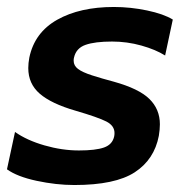

<svg xmlns="http://www.w3.org/2000/svg" viewBox="-20 -515 539 550"><path d="M0 -30 23 -137Q57 -113 107.5 -98.5Q158 -84 206 -84Q254 -84 278 -92.5Q302 -101 307 -124Q308 -128 308 -134Q308 -155 284.5 -167Q261 -179 196 -198Q127 -218 94 -246.5Q61 -275 61 -320Q61 -334 64 -350Q79 -422 144 -458.5Q209 -495 306 -495Q354 -495 401.5 -485Q449 -475 475 -459L453 -356Q426 -373 385 -384.5Q344 -396 301 -396Q252 -396 225 -386.5Q198 -377 192 -350Q191 -347 191 -341Q191 -327 203.5 -317.5Q216 -308 244 -299Q272 -290 306 -281Q378 -261 408 -231.5Q438 -202 438 -159Q438 -144 435 -126Q422 -58 366 -21.5Q310 15 193 15Q141 15 85 3Q29 -9 0 -30Z"/></svg>

Font: Prompt Medium
Style: Italic
Weight: 500
Italic angle: -12°
Designer: Katatrad Team
Foundry: CadsonDemak
Version: Version 1.001